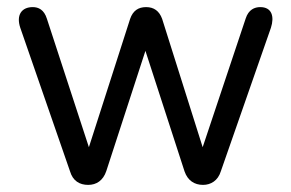

<svg xmlns="http://www.w3.org/2000/svg" viewBox="-20 -513 819 540"><path d="M228 7C251 7 270 -5 279 -32L389 -370L499 -31C508 -5 527 7 551 7C573 7 593 -5 601 -31L742 -435C752 -466 745 -493 712 -493C696 -493 679 -486 671 -461L550 -99L436 -460C428 -482 413 -493 391 -493C369 -493 354 -483 346 -460L230 -99L112 -460C104 -486 88 -493 72 -493C41 -493 25 -471 37 -435L177 -31C185 -4 204 7 228 7Z"/></svg>

Font: SN Pro Book
Style: Regular
Weight: 350
Designer: Tobias Whetton
Foundry: Supernotes
Version: Version 1.003;Glyphs 3.3 (3324)